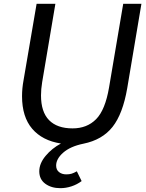

<svg xmlns="http://www.w3.org/2000/svg" viewBox="-20 -740 760 1002"><path d="M185 154Q185 113 218 73.5Q251 34 298 9Q201 -6 148 -68Q95 -130 95 -238Q95 -279 103 -322L171 -720H269L200 -311Q194 -275 194 -242Q194 -156 236 -113Q278 -70 359 -70Q434 -70 481.5 -118Q529 -166 549 -283L623 -720H718L644 -280Q621 -146 567.5 -78Q514 -10 415 10Q347 24 310 56.5Q273 89 273 124Q273 146 288 158Q303 170 326 170Q342 170 353.5 166.5Q365 163 381 154L406 205Q382 223 353 232.5Q324 242 295 242Q248 242 216.5 219Q185 196 185 154Z"/></svg>

Font: Nebula Sans Medium
Style: Regular
Weight: 500
Italic angle: -9°
Designer: Paul D. Hunt for Adobe (as Source Sans)
Foundry: Nebula Entertainment & Broadcasting LLC
Version: Version 1.010